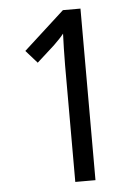

<svg xmlns="http://www.w3.org/2000/svg" viewBox="-52 -806 576 796"><g transform="rotate(-5 236.0 -408.0)"><path d="M313 -51H229V-537Q229 -572 230 -605Q231 -638 232 -668Q219 -651 190 -623L117 -557L70 -610L240 -765H313Z"/></g></svg>

Font: Noto Sans Tamil UI Condensed
Style: Regular
Weight: 400
Width: 3
Designer: Jelle Bosma - Monotype Design Team
Foundry: Monotype Imaging Inc.
Version: Version 2.004